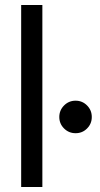

<svg xmlns="http://www.w3.org/2000/svg" viewBox="-20 -750 400 770"><path d="M283.2 -346.2Q310.1 -346.2 329.1 -327.1Q348.1 -308.1 348.1 -280.8Q348.1 -253.9 329.3 -234.9Q310.5 -215.8 283.2 -215.8Q255.9 -215.8 236.8 -234.9Q217.8 -253.9 217.8 -280.8Q217.8 -307.6 236.8 -326.9Q255.9 -346.2 283.2 -346.2ZM64.9 0V-730H149.9V0Z"/></svg>

Font: Miedinger*
Style: Book
Weight: 400
Version: Version 001.000